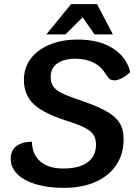

<svg xmlns="http://www.w3.org/2000/svg" viewBox="-20 -902 682 932"><path d="M32 -131Q32 -171 58.5 -192Q85 -213 135 -214Q136 -152 176 -118Q216 -84 288 -84Q364 -84 405 -114Q446 -144 446 -200Q446 -229 433.5 -248Q421 -267 389.5 -283Q358 -299 297 -318Q187 -354 141.5 -398.5Q96 -443 96 -515Q96 -573 129 -617Q162 -661 221.5 -685.5Q281 -710 359 -710Q460 -710 527.5 -667.5Q595 -625 612 -552Q595 -535 573.5 -523.5Q552 -512 537 -512Q522 -512 513.5 -518Q505 -524 493 -542Q473 -578 435 -597.5Q397 -617 347 -617Q290 -617 258 -594Q226 -571 226 -529Q226 -502 237.5 -484Q249 -466 277 -451.5Q305 -437 361 -418Q448 -389 494.5 -363Q541 -337 560.5 -305.5Q580 -274 580 -227Q580 -154 544.5 -101Q509 -48 443.5 -19Q378 10 288 10Q213 10 154.5 -7.5Q96 -25 64 -57Q32 -89 32 -131ZM325 -882H451L528 -735H439L381 -818L298 -735H205Z"/></svg>

Font: Krub SemiBold
Style: Italic
Weight: 600
Italic angle: -8°
Designer: Ekaluck Peanpanawate
Foundry: Cadson Demak Co.,Ltd.
Version: Version 1.000; ttfautohint (v1.6)